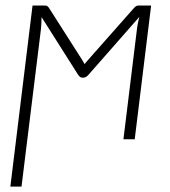

<svg xmlns="http://www.w3.org/2000/svg" viewBox="-20 -518 634 714"><path d="M286 -294.5Q288.5 -290.5 290.5 -286.8Q292.5 -283 294.5 -279.5Q297 -283 300 -286.5Q303 -290 307 -294.5L478 -488Q483.5 -494 487.2 -495.8Q491 -497.5 498 -497.5H542L481 0H439L489 -407.5Q490 -418 492.5 -430.5Q495 -443 498 -455L310.5 -241.5Q306 -236 300.8 -232.5Q295.5 -229 288.5 -229Q281 -229 277 -232.5Q273 -236 269.5 -241.5L134.5 -454.5Q134.5 -443 133.8 -430.5Q133 -418 132 -407.5L60 176H18.5L101 -497.5H145Q152 -497.5 155.2 -495.8Q158.5 -494 162.5 -488L286 -294.5Z"/></svg>

Font: Lato Light
Style: Italic
Weight: 300
Italic angle: -7°
Designer: Lukasz Dziedzic
Foundry: tyPoland Lukasz Dziedzic
Version: Version 2.007; 2014-02-27